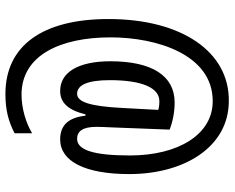

<svg xmlns="http://www.w3.org/2000/svg" viewBox="-96 -664 844 691"><g transform="rotate(90 325.5 -318.0)"><path d="M606 -362C606 -559 509 -720 343 -720C167 -722 48 -552 48 -287C48 -49 144 84 318 84C375 84 417 73 459 51V-12C422 10 370 26 320 26C176 26 114 -118 114 -294C114 -463 177 -662 343 -662C462 -663 539 -540 539 -364C539 -232 519 -174 479 -174C452 -174 436 -194 436 -244C436 -256 437 -279 438 -299L446 -507C415 -519 381 -525 348 -525C252 -525 200 -443 200 -294C200 -179 239 -113 307 -113C349 -113 376 -142 391 -204H396C402 -146 428 -113 481 -113C560 -113 606 -202 606 -362ZM268 -292C268 -408 296 -470 343 -470C356 -470 366 -469 375 -466L368 -336C362 -222 347 -174 317 -174C285 -174 268 -213 268 -292Z"/></g></svg>

Font: Noto Sans Arabic UI XCn
Style: Regular
Weight: 400
Width: 2
Designer: Monotype Design Team, Nadine Chahine and Nizar Qandah
Foundry: Monotype Imaging Inc.
Version: Version 2.010